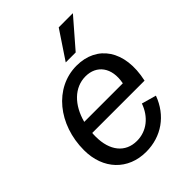

<svg xmlns="http://www.w3.org/2000/svg" viewBox="-218 -850 968 968"><g transform="rotate(-45 266.5 -366.0)"><path d="M246 12C355 12 443 -50 481 -154L403 -176C378 -106 323 -60 252 -60C170 -60 120 -122 120 -222C120 -231 120 -239 121 -248H494C534 -428 449 -544 305 -544C147 -544 30 -398 30 -216C30 -79 118 12 246 12ZM278 -594H349L479 -744H378ZM132 -316C157 -411 219 -474 299 -474C377 -474 426 -413 407 -316Z"/></g></svg>

Font: Ronzino Oblique
Style: Italic
Weight: 400
Italic angle: -8°
Designer: Nunzio Mazzaferro
Foundry: Collletttivo
Version: Version 1.000;Glyphs 3.3 (3337)